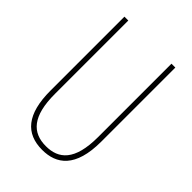

<svg xmlns="http://www.w3.org/2000/svg" viewBox="-213 -808 912 912"><g transform="rotate(45 243.0 -352.0)"><path d="M414 -217V-714H388V-221C388 -63 328 -15 243 -15C152 -15 98 -71 98 -221V-714H72V-217C72 -59 133 10 243 10C338 10 414 -42 414 -217Z"/></g></svg>

Font: Noto Sans Kannada ExtraCondensed Thin
Style: Regular
Weight: 100
Width: 2
Designer: Jelle Bosma - Monotype Design Team
Foundry: Monotype Imaging Inc.
Version: Version 2.005